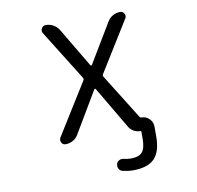

<svg xmlns="http://www.w3.org/2000/svg" viewBox="-99 -858 1198 1167"><g transform="rotate(-10 500.0 -274.0)"><path d="M734.4 -100.6Q762.7 -100.6 782.7 -80.6Q802.7 -60.5 802.7 -32.2V28.3Q802.7 122.1 761.2 164.6Q719.7 207 628.9 207Q599.6 207 566.4 199.2Q550.8 196.3 543 182.6Q535.2 168.9 539.1 153.3Q543 138.7 555.7 131.8Q568.4 125 583 127.9Q606.4 133.8 627.9 133.8Q677.7 133.8 698.2 110.4Q718.8 86.9 718.8 28.3V-14.6Q718.8 -20.5 712.9 -20.5Q691.4 -20.5 672.4 -31.2Q653.3 -42 642.6 -61.5L491.2 -318.4Q489.3 -321.3 486.3 -321.3Q483.4 -321.3 481.4 -318.4L332 -66.4Q320.3 -44.9 298.8 -32.7Q277.3 -20.5 252.9 -20.5Q235.4 -20.5 227.5 -35.2Q223.6 -43 223.6 -49.8Q223.6 -57.6 227.5 -65.4L425.8 -383.8Q430.7 -392.6 425.8 -400.4L233.4 -709Q228.5 -716.8 228.5 -724.6Q228.5 -732.4 232.4 -739.3Q241.2 -754.9 258.8 -754.9Q284.2 -754.9 305.7 -742.7Q327.1 -730.5 339.8 -709L483.4 -467.8Q485.4 -464.8 488.3 -464.8Q491.2 -464.8 493.2 -467.8L638.7 -710Q650.4 -730.5 671.9 -742.7Q693.4 -754.9 717.8 -754.9Q734.4 -754.9 742.7 -739.7Q751 -724.6 742.2 -710.9L549.8 -400.4Q544.9 -392.6 549.8 -384.8L722.7 -107.4Q726.6 -100.6 734.4 -100.6Z"/></g></svg>

Font: Rounded-X Mgen+ 1mn regular
Style: Regular
Weight: 400
Designer: [Source Han Sans]
Ryoko NISHIZUKA  (kana & ideographs); Paul D. Hunt (Latin, Greek & Cyrillic); Wenlong ZHANG  (bopomofo
Version: Version 1.059.20150602